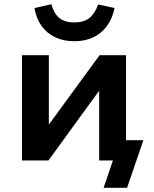

<svg xmlns="http://www.w3.org/2000/svg" viewBox="-20 -759 727 908"><path d="M470 129 514 0H449V-96H658L581 129ZM84 0V-498H211V-163H206L451 -498H576V0H449V-337H454L209 0ZM332 -564Q281 -564 241.5 -582.5Q202 -601 176.5 -636.5Q151 -672 143 -721L223 -739Q235 -695 260.5 -674Q286 -653 332 -653Q377 -653 403 -674Q429 -695 444 -738L522 -721Q511 -670 485 -635Q459 -600 420 -582Q381 -564 332 -564Z"/></svg>

Font: Nunito Sans 8pt
Style: Bold
Weight: 700
Version: Version 3.101;gftools[0.9.27]